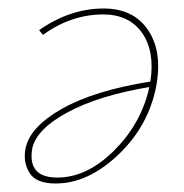

<svg xmlns="http://www.w3.org/2000/svg" viewBox="-20 -429 434 452"><path d="M224 -409Q297 -409 331 -354.5Q365 -300 345 -213Q324 -125 254.5 -61Q185 3 111 3Q65 3 49.5 -22Q34 -47 40 -79Q50 -130 126 -173Q202 -216 334 -237Q345 -308 314.5 -351.5Q284 -395 223 -395Q148 -395 81 -347L72 -358Q145 -409 224 -409ZM115 -11Q183 -11 245.5 -71.5Q308 -132 329 -213Q331 -221 331 -224Q212 -204 139 -164.5Q66 -125 56 -80Q44 -11 115 -11Z"/></svg>

Font: EauTest Thin
Style: Italic
Weight: 250
Italic angle: -12°
Designer: Christian Thalmann (Catharsis Fonts)
Version: Version 0.001;PS 000.001;hotconv 1.0.88;makeotf.lib2.5.64775